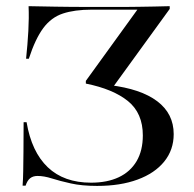

<svg xmlns="http://www.w3.org/2000/svg" viewBox="-20 -591 628 622"><path d="M294.4 11.3Q245.2 11.3 209.3 3.2Q173.4 -4.8 148 -12.9Q122.6 -21 101.6 -21Q87.1 -21 77.8 -13.7Q68.5 -6.5 62.9 10.5H53.2Q54.8 -10.5 55.2 -35.9Q55.6 -61.3 56 -99.2Q56.5 -137.1 56.5 -195.2H66.1Q82.3 -99.2 134.7 -49.2Q187.1 0.8 275 0.8Q327.4 0.8 364.9 -16.9Q402.4 -34.7 422.6 -69Q442.7 -103.2 442.7 -152.4Q442.7 -224.2 394.8 -263.3Q346.8 -302.4 258.1 -320.2V-329L425 -559.7H276.6Q221.8 -559.7 183.9 -547.2Q146 -534.7 120.2 -500Q94.4 -465.3 73.4 -400.8H64.5Q69.4 -447.6 71.8 -490.3Q74.2 -533.1 72.6 -571Q111.3 -570.2 159.7 -569.4Q208.1 -568.5 276.6 -568.5H339.5Q362.9 -568.5 385.5 -568.5Q408.1 -568.5 431 -569Q454 -569.4 478.6 -569.8Q503.2 -570.2 529.8 -571V-562.1L344.4 -306.5L334.7 -315.3Q436.3 -303.2 489.5 -262.9Q542.7 -222.6 542.7 -156.5Q542.7 -105.6 512.1 -67.7Q481.5 -29.8 425.8 -9.3Q370.2 11.3 294.4 11.3Z"/></svg>

Font: Playfair 144pt SemiExpanded Medium
Style: Regular
Weight: 500
Width: 6
Designer: Claus Eggers Sørensen
Foundry: Claus Eggers Sørensen
Version: Version 2.203